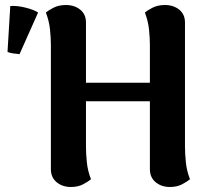

<svg xmlns="http://www.w3.org/2000/svg" viewBox="-20 -731 841 766"><path d="M323 -146Q323 -118 326.5 -83.5Q330 -49 343 -16Q334 -8 313 3.5Q292 15 263 15Q229 15 206 -4Q183 -23 183 -56V-551Q183 -580 179.5 -613.5Q176 -647 163 -681Q172 -689 193 -700Q214 -711 243 -711Q277 -711 300 -692.5Q323 -674 323 -641ZM718 -146Q718 -118 721.5 -83.5Q725 -49 738 -16Q729 -8 708 3.5Q687 15 658 15Q624 15 601 -4Q578 -23 578 -56V-551Q578 -580 574.5 -613.5Q571 -647 558 -681Q567 -689 588 -700Q609 -711 638 -711Q672 -711 695 -692.5Q718 -674 718 -641ZM269 -401H620V-327H269ZM58 -515Q46 -516 32 -518Q18 -520 10 -524L21 -707Q48 -709 82 -700.5Q116 -692 132 -681Z"/></svg>

Font: Arima Thin
Style: Regular
Weight: 100
Designer: Joana Correia and Natanael Gama
Foundry: NDISCOVER
Version: Version 1.101;gftools[0.9.23]